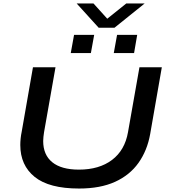

<svg xmlns="http://www.w3.org/2000/svg" viewBox="-20 -1075 973 1107"><path d="M436 12Q263 12 180 -55Q97 -122 97 -239Q97 -257 99 -276.5Q101 -296 105 -315L170 -687H300L234 -313Q232 -299 230.5 -286.5Q229 -274 229 -262Q229 -182 281.5 -139.5Q334 -97 435 -97Q552 -97 626 -153Q700 -209 718 -313L784 -687H913L846 -303Q829 -207 778.5 -136Q728 -65 643 -26.5Q558 12 436 12ZM388 -769 407 -874H523L504 -769ZM636 -769 655 -874H771L753 -769ZM814 -1055 640 -915H549L422 -1055H519L622 -941H566L708 -1055Z"/></svg>

Font: Archivo Expanded Medium
Style: Italic
Weight: 500
Width: 7
Italic angle: -10°
Designer: Hector Gatti
Foundry: Omnibus-Type
Version: Version 2.001